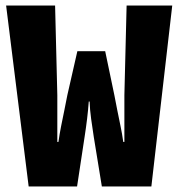

<svg xmlns="http://www.w3.org/2000/svg" viewBox="-20 -670 640 690"><path d="M83 0 2 -650H178L186 -328Q186 -300 186 -272Q186 -244 186 -216Q186 -188 186 -160H190Q194 -188 199.5 -216Q205 -244 211 -272.5Q217 -301 222 -328L258 -486H358L391 -328Q396 -302 401.5 -274Q407 -246 413 -217.5Q419 -189 423 -160H427Q427 -189 427 -217.5Q427 -246 427 -273.5Q427 -301 427 -328L435 -650H599L524 0H346L317 -178Q312 -210 307.5 -243Q303 -276 302 -305H299Q297 -276 293 -243Q289 -210 284 -178L257 0Z"/></svg>

Font: Source Code Pro ExtraLight Black
Style: Regular
Weight: 900
Monospace: yes
Version: Version 1.018;hotconv 1.0.116;makeotfexe 2.5.65601